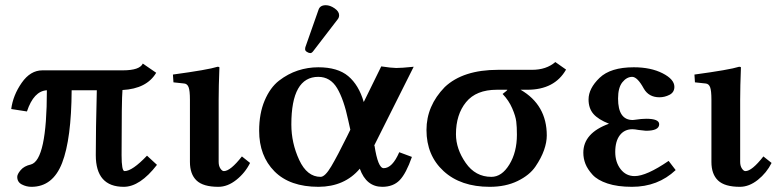

<svg xmlns="http://www.w3.org/2000/svg" viewBox="-20 -702 2970 734"><path d="M449.2 -433.1H142.1Q96.2 -433.1 63 -385.5Q29.8 -337.9 22.9 -285.2L83 -275.9Q108.9 -354 159.2 -356.9Q159.2 -89.8 98.1 -73.2Q72.3 -67.4 59.1 -51.8Q45.9 -36.1 45.9 -25.9Q45.9 -5.9 63.5 3.2Q81.1 12.2 100.1 12.2Q182.1 12.2 217.5 -79.3Q252.9 -170.9 253.9 -356.9H350.1Q346.2 -206.1 346.2 -108.9Q346.2 12.2 453.1 12.2Q515.1 12.2 580.1 -71.8L542 -106.9Q485.8 -47.9 456.1 -47.9Q444.8 -47.9 444.8 -108.9Q444.8 -321.8 448.2 -357.9Q541 -362.8 577.1 -423.8L525.9 -459Q514.2 -433.1 449.2 -433.1Z M706.1 -320.8Q706.1 -356 700.9 -368.9Q695.8 -381.8 684.1 -382.8L643.1 -387.2L641.1 -417Q774.9 -435.1 812 -446.8Q818.8 -446.8 818.8 -443.8Q815.9 -371.1 815.9 -321.3V-83Q815.9 -67.9 822.5 -57.9Q829.1 -47.9 835.9 -47.9Q860.8 -47.9 904.8 -104L936 -79.1Q917 -41 883.5 -14.4Q850.1 12.2 814.9 12.2Q756.8 12.2 731.4 -12Q706.1 -36.1 706.1 -83Z M1225.6 -682.1Q1241.7 -682.1 1259 -670.2Q1276.4 -658.2 1276.4 -644Q1276.4 -635.3 1271.5 -628.9L1177.7 -506.8Q1171.9 -499 1166.5 -499Q1160.6 -499 1153.6 -503.4Q1146.5 -507.8 1146.5 -513.2Q1146.5 -519 1147.5 -522L1197.8 -665Q1203.6 -682.1 1225.6 -682.1ZM1319.3 -206.1 1311.5 -241.2Q1294.4 -322.3 1268.6 -365.2Q1242.7 -408.2 1196.8 -408.2Q1093.8 -408.2 1093.8 -226.1Q1093.8 -155.3 1123.8 -90.6Q1153.8 -25.9 1205.6 -25.9Q1222.7 -25.9 1246.6 -66.4Q1270.5 -106.9 1306.6 -180.2ZM1196.8 -444.8Q1271 -444.8 1311.3 -410.9Q1351.6 -377 1370.6 -312L1437.5 -448.2Q1475.6 -442.4 1494.6 -442.1Q1513.7 -441.9 1561.5 -446.8L1409.7 -144L1411.6 -146Q1424.8 -59.1 1446.8 -59.1Q1480 -59.1 1506.3 -120.1L1554.7 -102.1Q1532.7 -39.1 1508.1 -13.4Q1483.4 12.2 1441.4 12.2Q1380.4 12.2 1355.5 -57.1Q1297.4 11.7 1197.8 12.2Q1087.9 12.2 1029.3 -46.9Q970.7 -106 970.7 -202.1Q970.7 -268.1 991.7 -317.6Q1012.7 -367.2 1046.6 -393.6Q1080.6 -419.9 1118.7 -432.4Q1156.7 -444.8 1196.8 -444.8Z M1858.4 -25.9Q1898.4 -25.9 1927.2 -73Q1956.1 -120.1 1956.1 -187Q1956.1 -216.8 1953.6 -237.3Q1951.2 -257.8 1938.2 -287.8Q1925.3 -317.9 1901.4 -342.8Q1920.4 -356.9 1919.4 -358.9H1879.4Q1800.3 -358.9 1761.7 -311.5Q1723.1 -264.2 1723.1 -189Q1723.1 -132.8 1760.3 -79.3Q1797.4 -25.9 1858.4 -25.9ZM1680.2 -369.1Q1750 -435.1 1884.3 -435.1H2014.2Q2068.4 -435.1 2103 -464.8L2144 -436Q2100.1 -358.9 1996.1 -358.9H1970.2Q2070.3 -300.8 2070.3 -184.1Q2070.3 -158.2 2059.8 -128.2Q2049.3 -98.1 2026.9 -65.2Q2004.4 -32.2 1958.7 -10Q1913.1 12.2 1852.1 12.2Q1741.2 12.2 1675.8 -47.9Q1610.4 -107.9 1610.4 -205.1Q1610.4 -297.4 1680.2 -369.1Z M2332 -121.1Q2332 -82 2352.5 -55.4Q2373 -28.8 2406.2 -28.8Q2451.2 -28.8 2536.1 -86.9L2563 -51.8Q2495.1 12.2 2396 12.2Q2340.8 12.2 2302.5 -0.5Q2264.2 -13.2 2245.1 -34.2Q2226.1 -55.2 2218 -75.7Q2210 -96.2 2210 -118.2Q2210 -193.4 2308.1 -229Q2267.1 -245.1 2248.5 -266.6Q2230 -288.1 2230 -321.8Q2230 -363.8 2272 -404.3Q2314 -444.8 2402.8 -444.8Q2467.8 -444.8 2512.9 -421.9Q2558.1 -398.9 2558.1 -370.1Q2558.1 -349.1 2539.6 -339.6Q2521 -330.1 2501 -330.1Q2460 -330.1 2440.9 -363.8Q2417 -407.7 2397 -408.2Q2376 -408.2 2359.4 -387.7Q2342.8 -367.2 2342.8 -325.2Q2342.8 -243.2 2398.9 -243.2Q2401.9 -244.1 2407.2 -244.1Q2433.1 -248 2450.2 -248Q2500 -248 2500 -227.1Q2500 -202.1 2449.2 -202.1Q2446.3 -202.1 2435.5 -203.6Q2424.8 -205.1 2421.9 -205.1Q2405.8 -208 2397.9 -208Q2367.2 -208 2349.6 -185.1Q2332 -162.1 2332 -121.1Z M2699.7 -320.8Q2699.7 -356 2694.6 -368.9Q2689.5 -381.8 2677.7 -382.8L2636.7 -387.2L2634.8 -417Q2768.6 -435.1 2805.7 -446.8Q2812.5 -446.8 2812.5 -443.8Q2809.6 -371.1 2809.6 -321.3V-83Q2809.6 -67.9 2816.2 -57.9Q2822.8 -47.9 2829.6 -47.9Q2854.5 -47.9 2898.4 -104L2929.7 -79.1Q2910.6 -41 2877.2 -14.4Q2843.8 12.2 2808.6 12.2Q2750.5 12.2 2725.1 -12Q2699.7 -36.1 2699.7 -83Z"/></svg>

Font: Linux Libertine
Style: Semibold
Weight: 600
Designer: Philipp H. Poll
Foundry: Philipp H. Poll
Version: Version 5.1.2 ; ttfautohint (v0.9)